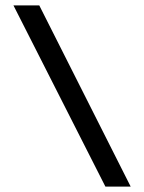

<svg xmlns="http://www.w3.org/2000/svg" viewBox="-20 -650 536 714"><path d="M372 44 30 -630H126L466 44Z"/></svg>

Font: Smooch Sans Black
Style: Regular
Weight: 900
Designer: Robert E. Leuschke
Foundry: Robert E. Leuschke
Version: Version 1.010; ttfautohint (v1.8.3)